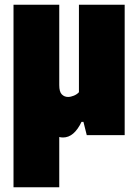

<svg xmlns="http://www.w3.org/2000/svg" viewBox="-20 -570 585 810"><path d="M37 220V-550H230V-211Q230 -182.5 240.8 -171.8Q251.5 -161 267 -161Q278.5 -161 291.8 -166.5Q305 -172 313 -181V-550H506V0H346L332 -56H324Q292.5 10 246 10Q237.5 10 230 8V220Z"/></svg>

Font: Encode Sans Condensed Black
Style: Regular
Weight: 900
Width: 3
Designer: Multiple Designers
Foundry: Impallari Type
Version: Version 3.000; ttfautohint (v1.8.3) -l 8 -r 50 -G 200 -x 14 